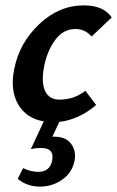

<svg xmlns="http://www.w3.org/2000/svg" viewBox="-20 -448 436 715"><path d="M338 -57Q275 -3 201 6L175 61H182Q226 61 245.5 88.5Q265 116 257 153Q248 196 211 221.5Q174 247 129 247Q81 247 46 218L66 178Q94 192 123 192Q165 192 174 151Q184 103 133 103Q114 103 95 107L143 4Q78 -7 47.5 -59.5Q17 -112 33 -191Q52 -288 126 -358Q200 -428 292 -428Q366 -428 396 -383L321 -312Q297 -340 261 -340Q215 -340 185 -298.5Q155 -257 144 -199Q133 -141 148 -109Q163 -77 202 -77Q256 -77 298 -110Z"/></svg>

Font: EauTest
Style: Bold Italic
Weight: 700
Italic angle: -12°
Designer: Christian Thalmann (Catharsis Fonts)
Version: Version 0.001;PS 000.001;hotconv 1.0.88;makeotf.lib2.5.64775